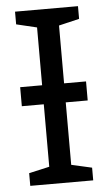

<svg xmlns="http://www.w3.org/2000/svg" viewBox="-52 -749 443 784"><g transform="rotate(-5 169.5 -357.0)"><path d="M298 -714V-662L214 -642V-405H304V-327H214V-71L298 -52V0H40V-52L124 -71V-327H34V-405H124V-642L40 -662V-714Z"/></g></svg>

Font: Noto IKEA Latin
Style: Regular
Weight: 400
Designer: Monotype Design Team
Foundry: Monotype Imaging Inc.
Version: Version 1.0